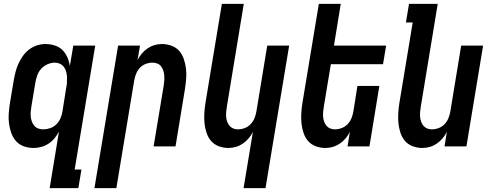

<svg xmlns="http://www.w3.org/2000/svg" viewBox="-20 -755 2540 990"><path d="M202 -88Q220 -88 238 -94Q256 -100 270 -113.5Q284 -127 291.5 -144.5Q299 -162 302 -180L321 -300Q324 -314 325 -328.5Q326 -343 325.5 -357Q325 -371 321.5 -384.5Q318 -398 310 -409Q302 -420 289.5 -426Q277 -432 263 -432Q244 -432 224.5 -423.5Q205 -415 191.5 -399.5Q178 -384 171.5 -365Q165 -346 162 -327L142 -207Q140 -193 138.5 -179.5Q137 -166 138.5 -153Q140 -140 144.5 -128Q149 -116 157 -106.5Q165 -97 177 -92.5Q189 -88 202 -88ZM236 215 284 -76Q274 -58 261 -42Q248 -26 230.5 -14.5Q213 -3 193 2.5Q173 8 154 8Q127 8 103 -0.5Q79 -9 63 -27Q47 -45 38.5 -68.5Q30 -92 26.5 -117.5Q23 -143 25 -169.5Q27 -196 31 -222L51 -342Q55 -364 60.5 -385.5Q66 -407 75.5 -427.5Q85 -448 98.5 -467Q112 -486 130.5 -500Q149 -514 171 -521Q193 -528 214 -528Q239 -528 262.5 -520.5Q286 -513 302 -497Q318 -481 327.5 -459Q337 -437 340 -414L358 -520H471L365 119H400L384 215Z M467 215 589 -520H702L689 -445Q698 -463 711 -478.5Q724 -494 741 -505.5Q758 -517 777 -522.5Q796 -528 815 -528Q841 -528 865 -519Q889 -510 904.5 -492Q920 -474 928 -450Q936 -426 939 -401Q942 -376 940 -350Q938 -324 934 -298L885 0H772L824 -313Q826 -326 827 -339.5Q828 -353 827 -366Q826 -379 822 -391Q818 -403 811 -412.5Q804 -422 792 -427Q780 -432 767 -432Q749 -432 731.5 -425.5Q714 -419 701.5 -405.5Q689 -392 682 -375Q675 -358 672 -340L580 215Z M1236 215 1284 -75Q1275 -57 1262 -41.5Q1249 -26 1232 -14.5Q1215 -3 1196 2.5Q1177 8 1158 8Q1132 8 1108 -1Q1084 -10 1068.5 -28Q1053 -46 1045 -70Q1037 -94 1034.5 -119Q1032 -144 1033.5 -170Q1035 -196 1039 -222L1124 -735H1237L1150 -207Q1148 -194 1146.5 -180.5Q1145 -167 1146 -154Q1147 -141 1151 -129Q1155 -117 1162.5 -107.5Q1170 -98 1181.5 -93Q1193 -88 1206 -88Q1224 -88 1241.5 -94.5Q1259 -101 1272 -114.5Q1285 -128 1292 -145Q1299 -162 1302 -180L1358 -520H1471L1349 215Z M1658 8Q1632 8 1608 -1Q1584 -10 1568.5 -28Q1553 -46 1545 -70Q1537 -94 1534.5 -119Q1532 -144 1533.5 -170Q1535 -196 1539 -222L1624 -735H1737L1702 -520H1971L1955 -424H1686L1650 -207Q1648 -194 1646.5 -180.5Q1645 -167 1646 -154Q1647 -141 1651 -129Q1655 -117 1662.5 -107.5Q1670 -98 1681.5 -93Q1693 -88 1706 -88Q1724 -88 1741.5 -94.5Q1759 -101 1772 -114.5Q1785 -128 1792 -145Q1799 -162 1802 -180L1823 -312H1936L1885 0H1772L1784 -75Q1775 -57 1762 -41.5Q1749 -26 1732 -14.5Q1715 -3 1696 2.5Q1677 8 1658 8Z M2158 8Q2132 8 2108 -1Q2084 -10 2068.5 -28Q2053 -46 2045 -70Q2037 -94 2034.5 -119Q2032 -144 2033.5 -170Q2035 -196 2039 -222L2108 -639H2073L2089 -735H2237L2150 -207Q2148 -194 2146.5 -180.5Q2145 -167 2146 -154Q2147 -141 2151 -129Q2155 -117 2162.5 -107.5Q2170 -98 2181.5 -93Q2193 -88 2206 -88Q2224 -88 2241.5 -94.5Q2259 -101 2272 -114.5Q2285 -128 2292 -145Q2299 -162 2302 -180L2358 -520H2471L2385 0H2272L2284 -75Q2275 -57 2262 -41.5Q2249 -26 2232 -14.5Q2215 -3 2196 2.5Q2177 8 2158 8Z"/></svg>

Font: Iosevka
Style: Bold Italic
Weight: 700
Italic angle: -9°
Monospace: yes
Designer: Belleve Invis
Foundry: Belleve Invis
Version: Version 32.5.0; ttfautohint (v1.8.4)